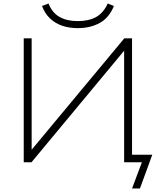

<svg xmlns="http://www.w3.org/2000/svg" viewBox="-20 -923 893 1092"><path d="M731 149 787 0H686V-647L693 -643L159 0H115V-705H160V-59L153 -63L687 -705H731V-43H846L776 149ZM422 -763Q374 -763 334 -776.5Q294 -790 264.5 -818Q235 -846 219 -889L256 -903Q277 -850 319 -826.5Q361 -803 422 -803Q484 -803 525.5 -825.5Q567 -848 593 -903L628 -889Q600 -821 546.5 -792Q493 -763 422 -763Z"/></svg>

Font: Nunito Sans 10pt SemiExpanded ExtraLight
Style: Regular
Weight: 250
Width: 6
Designer: Vernon Adams
Foundry: Vernon Adams
Version: Version 3.101;gftools[0.9.27]